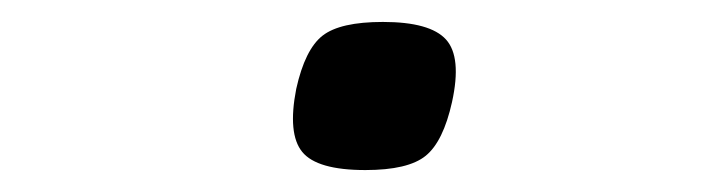

<svg xmlns="http://www.w3.org/2000/svg" viewBox="-20 -494 640 175"><path d="M313 -339Q269 -339 255.5 -355.5Q242 -372 250 -413Q258 -449 274 -461.5Q290 -474 329 -474Q372 -474 386.5 -458Q401 -442 392 -401Q384 -365 368 -352Q352 -339 313 -339Z"/></svg>

Font: Victor Mono
Style: Italic
Weight: 400
Italic angle: -12°
Monospace: yes
Designer: Rune Bjørnerås
Version: Version 1.561;gftools[0.9.30]